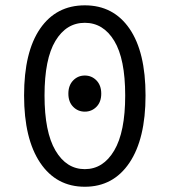

<svg xmlns="http://www.w3.org/2000/svg" viewBox="-20 -692 640 724"><path d="M70.8 -332Q70.8 -496.1 131.3 -584Q191.9 -671.9 299.8 -671.9Q407.7 -671.9 468.3 -584Q528.8 -496.1 528.8 -332Q528.8 -168.5 468 -78.1Q407.2 12.2 299.8 12.2Q192.4 12.2 131.6 -78.1Q70.8 -168.5 70.8 -332ZM189.2 -124.3Q230.5 -54.2 299.8 -54.2Q369.1 -54.2 410.6 -124.3Q452.1 -194.3 452.1 -332Q452.1 -469.7 410.9 -537.8Q369.6 -606 299.8 -606Q230 -606 189 -537.8Q147.9 -469.7 147.9 -332Q147.9 -194.3 189.2 -124.3ZM343.8 -289.3Q325.7 -271 299.8 -271Q273.9 -271 255.9 -289.3Q237.8 -307.6 237.8 -338.9Q237.8 -370.1 255.9 -388.7Q273.9 -407.2 299.8 -407.2Q325.7 -407.2 343.8 -388.7Q361.8 -370.1 361.8 -338.9Q361.8 -307.6 343.8 -289.3Z"/></svg>

Font: Office Code Pro D
Style: Regular
Weight: 400
Designer: Nathan Rutzky & Paul D. Hunt
Foundry: Adobe Systems Incorporated
Version: Version 1.004;PS 001.004;hotconv 1.0.70;makeotf.lib2.5.58329